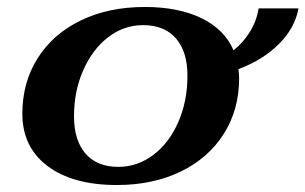

<svg xmlns="http://www.w3.org/2000/svg" viewBox="-20 -520 875 550"><path d="M663 -322Q665 -306 665 -296Q665 -206 621 -136.5Q577 -67 497.5 -28.5Q418 10 315 10Q188 10 116 -44.5Q44 -99 44 -194Q44 -284 88 -353.5Q132 -423 211.5 -461.5Q291 -500 395 -500Q491 -500 557 -468Q623 -436 649 -376Q677 -398 696 -429Q715 -460 721 -496H835Q825 -440 779 -394Q733 -348 663 -322ZM517 -303Q517 -372 484 -410Q451 -448 390 -448Q335 -448 290 -413.5Q245 -379 218.5 -319Q192 -259 192 -187Q192 -118 225 -80Q258 -42 319 -42Q374 -42 419.5 -76.5Q465 -111 491 -171Q517 -231 517 -303Z"/></svg>

Font: Fahkwang
Style: Bold Italic
Weight: 700
Italic angle: -10°
Designer: Suppakit Chalermlarp | Katatrad Co.,Ltd.
Foundry: Cadson Demak Co.,Ltd.
Version: Version 1.000; ttfautohint (v1.6)